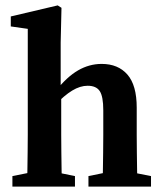

<svg xmlns="http://www.w3.org/2000/svg" viewBox="-20 -692 603 712"><path d="M26 0V-39L116 -57H170L258 -39V0ZM80 0Q81 -21 81.5 -55.5Q82 -90 82.5 -127.5Q83 -165 83 -193V-585L20 -594V-631L194 -672L208 -663L205 -534V-347L207 -335V-193Q207 -165 207.5 -127.5Q208 -90 208.5 -55.5Q209 -21 210 0ZM308 0V-39L396 -57H449L540 -39V0ZM360 0Q361 -21 361.5 -55Q362 -89 362.5 -126.5Q363 -164 363 -193V-283Q363 -334 350 -354Q337 -374 305 -374Q277 -374 247.5 -356Q218 -338 185 -303L173 -355H187Q228 -407 269.5 -431Q311 -455 357 -455Q418 -455 452.5 -415.5Q487 -376 487 -293V-193Q487 -164 487.5 -126.5Q488 -89 488.5 -55Q489 -21 490 0Z"/></svg>

Font: Lisu Bosa Black
Style: Regular
Weight: 900
Designer: David Morse, Annie Olsen, Victor Gaultney, Frank Grießhammer (Latin)
Foundry: SIL International
Version: Version 2.000